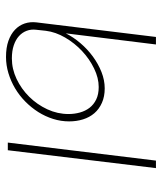

<svg xmlns="http://www.w3.org/2000/svg" viewBox="30 -563 539 639"><g transform="rotate(90 299.5 -243.5)"><path d="M539.5 -493 480 0H454.5L514.5 -493ZM79 -94Q77 -77.5 82.5 -62.8Q88 -48 100.2 -37Q112.5 -26 131 -19.8Q149.5 -13.5 174.5 -13.5Q209.5 -13.5 242.8 -29.2Q276 -45 302 -71.2Q328 -97.5 343.8 -131.5Q359.5 -165.5 359.5 -202Q359.5 -221.5 354.5 -239.8Q349.5 -258 338.8 -272Q328 -286 311 -294.2Q294 -302.5 269.5 -302.5Q239.5 -302.5 208 -287.2Q176.5 -272 150 -247.2Q123.5 -222.5 105 -190.8Q86.5 -159 82.5 -126.5ZM91 -193Q103.5 -218 123.5 -241.5Q143.5 -265 168 -283Q192.5 -301 219.8 -311.8Q247 -322.5 274 -322.5Q301.5 -322.5 322.2 -313.2Q343 -304 356.8 -288Q370.5 -272 377.2 -250.5Q384 -229 384 -204Q384 -177 375.8 -150.8Q367.5 -124.5 352.8 -101.2Q338 -78 318 -58.2Q298 -38.5 274 -24.2Q250 -10 223.5 -2Q197 6 169.5 6Q138.5 6 116 -2Q93.5 -10 79 -23.8Q64.5 -37.5 58.2 -56Q52 -74.5 54.5 -95.5L103 -493H128Z"/></g></svg>

Font: Lato ExtraLight
Style: Italic
Weight: 275
Italic angle: -7°
Designer: Lukasz Dziedzic with Adam Twardoch and Botio Nikoltchev
Foundry: tyPoland Lukasz Dziedzic
Version: Version 2.015; 2015-08-06; http://www.latofonts.com/